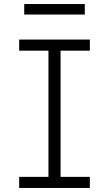

<svg xmlns="http://www.w3.org/2000/svg" viewBox="-20 -931 540 951"><path d="M75 0V-55H220V-680H75V-735H425V-680H280V-55H425V0ZM100 -859V-911H400V-859Z"/></svg>

Font: Iosevka Term Curly Light
Style: Regular
Weight: 300
Designer: Belleve Invis
Foundry: Belleve Invis
Version: Version 32.3.0